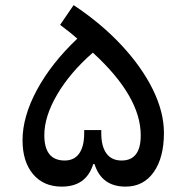

<svg xmlns="http://www.w3.org/2000/svg" viewBox="-20 -713 714 736"><path d="M337.4 -84Q310.5 2.4 216.8 2.4Q147 2.4 106.7 -45.4Q66.4 -93.3 66.4 -175.3Q66.4 -266.1 121.6 -368.4Q176.8 -470.7 276.4 -564.9Q262.7 -577.1 247.6 -589.1Q232.4 -601.1 210.4 -617.7L262.2 -693.4Q368.7 -622.6 446.3 -539.1Q523.9 -455.6 566.2 -369.4Q608.4 -283.2 608.4 -203.6Q608.4 -108.4 569.1 -53Q529.8 2.4 461.4 2.4Q369.6 2.4 342.3 -84ZM302.7 -214.4H368.2V-202.6Q368.2 -152.3 387.9 -125Q407.7 -97.7 446.3 -97.7Q519.5 -97.7 519.5 -194.3Q519.5 -343.3 335.9 -511.2Q249 -435.5 199.5 -351.3Q149.9 -267.1 149.9 -194.8Q149.9 -97.7 228 -97.7Q264.6 -97.7 283.7 -124.8Q302.7 -151.9 302.7 -202.1Z"/></svg>

Font: Estedad-FD Medium
Style: Regular
Weight: 500
Designer: Amin Abedi
Version: Version 7.3